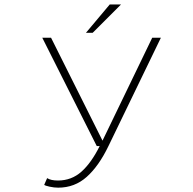

<svg xmlns="http://www.w3.org/2000/svg" viewBox="-20 -674 890 886"><path d="M376.5 -522.5 486.5 -653.5H538.5L407.5 -522.5ZM215.5 -500 453 -25 454.5 -28 682.5 -500H722.5L480.5 0Q436 92.5 380.2 142.2Q324.5 192 248.5 192Q230 192 209.2 187.5Q188.5 183 184 179L197.5 148Q214.5 159 247.5 159Q310 159 355.8 118.2Q401.5 77.5 440 0H426.5L175 -500Z"/></svg>

Font: League Mono Wide Thin
Style: Regular
Weight: 100
Width: 8
Designer: Tyler Finck
Foundry: The League of Moveable Type / Tyler Finck
Version: Version 2.210